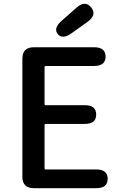

<svg xmlns="http://www.w3.org/2000/svg" viewBox="-20 -984 640 1004"><path d="M157 0Q97 0 97 -60V-677Q97 -737 157 -737H472Q532 -737 532 -688Q532 -639 472 -639H218Q213 -639 213 -634V-439Q213 -434 218 -434H423Q483 -434 483 -385Q483 -336 423 -336H218Q213 -336 213 -331V-103Q213 -98 218 -98H483Q543 -98 543 -49Q543 0 483 0ZM354 -810Q306 -776 282 -806Q258 -836 302 -875L380 -944Q426 -984 457 -945Q488 -906 438 -870Z"/></svg>

Font: Resource Han Rounded JP Medium
Style: Regular
Weight: 500
Designer: Cyano Hao (round all glyphs); Ryoko NISHIZUKA 西塚涼子 (kana, bopomofo & ideographs); Paul D. Hunt (Latin, Greek & Cyrillic)
Foundry: Cyano Hao
Version: 0.990